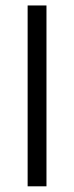

<svg xmlns="http://www.w3.org/2000/svg" viewBox="-20 -672 267 692"><path d="M79.6 -652.3H147.5V-0.5H79.6Z"/></svg>

Font: Vazir Light FD-WOL
Style: Light-FD-WOL
Weight: 300
Designer: Saber Rastikerdar
Foundry: Saber Rastikerdar
Version: Version 30.1.0